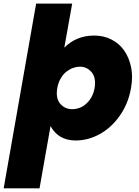

<svg xmlns="http://www.w3.org/2000/svg" viewBox="-61 -760 761 1048"><path d="M290 -500Q356 -565.9 453.1 -565.9Q504.4 -565.9 546.6 -544.7Q588.9 -523.4 616 -485.4Q643.1 -447.3 654.3 -394.5Q665.5 -341.8 653.8 -277.8Q639.2 -194.8 593.3 -129.2Q547.4 -63.5 483.9 -28.3Q420.4 6.8 352.1 6.8Q257.8 6.8 214.8 -71.8L154.8 268.1H-41L136.2 -740.2H333ZM455.1 -277.8Q464.8 -335.4 439.2 -365.7Q413.6 -396 375 -396Q356.9 -396 338.4 -389.4Q319.8 -382.8 302.2 -369.4Q284.7 -356 271 -333Q257.3 -310.1 252 -280.8Q241.7 -223.6 267.6 -193.8Q293.5 -164.1 333 -164.1Q357.4 -164.1 381.3 -174.6Q405.3 -185.1 426.5 -211.9Q447.8 -238.8 455.1 -277.8Z"/></svg>

Font: Poppins ExtraBold
Style: Italic
Weight: 800
Italic angle: -10°
Designer: Ninad Kale (Devanagari), Jonny Pinhorn (Latin)
Foundry: Indian Type Foundry
Version: Version 3.200;PS 1.000;hotconv 16.6.54;makeotf.lib2.5.65590